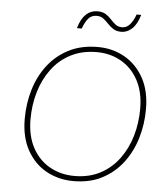

<svg xmlns="http://www.w3.org/2000/svg" viewBox="-58 -900 833 962"><g transform="rotate(5 359.0 -419.5)"><path d="M347 10Q272 10 211 -23.5Q150 -57 113.5 -122Q77 -187 77 -280Q77 -357 98 -427Q119 -497 161 -551.5Q203 -606 265.5 -638Q328 -670 411 -670Q485 -670 545.5 -636Q606 -602 642 -537.5Q678 -473 678 -380Q678 -304 657 -234Q636 -164 594 -109Q552 -54 490.5 -22Q429 10 347 10ZM349 -16Q423 -16 479 -45.5Q535 -75 573 -126.5Q611 -178 630 -243Q649 -308 649 -379Q649 -464 617 -523Q585 -582 530.5 -613Q476 -644 408 -644Q334 -644 277 -614.5Q220 -585 182 -533.5Q144 -482 125 -417Q106 -352 106 -281Q106 -196 138.5 -136.5Q171 -77 226.5 -46.5Q282 -16 349 -16ZM613 -849Q599 -801 574.5 -778.5Q550 -756 521 -756Q496 -756 480 -766.5Q464 -777 451.5 -790.5Q439 -804 425.5 -814.5Q412 -825 392 -825Q365 -825 349.5 -806.5Q334 -788 322 -755H298Q324 -848 395 -848Q419 -848 435 -838Q451 -828 463.5 -814Q476 -800 489.5 -789.5Q503 -779 523 -779Q545 -779 561.5 -797.5Q578 -816 590 -849Z"/></g></svg>

Font: Work Sans ExtraLight
Style: Italic
Weight: 200
Italic angle: -13°
Designer: Wei Huang
Foundry: Wei Huang
Version: Version 2.012; ttfautohint (v1.8.3)